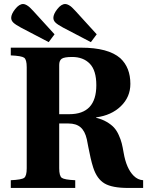

<svg xmlns="http://www.w3.org/2000/svg" viewBox="-20 -927 726 947"><path d="M272 -363.8H321.8Q455.1 -363.8 455.1 -506.8Q455.1 -579.6 422.9 -612.8Q390.6 -646 335.9 -646Q296.9 -646 284.4 -637.2Q272 -628.4 272 -606.9ZM33.2 0V-38.1Q86.4 -40.5 99.1 -49.8Q111.8 -59.1 111.8 -97.2V-595.2Q111.8 -633.3 99.1 -642.3Q86.4 -651.4 33.2 -653.8V-691.9H379.9Q513.7 -691.9 573.2 -640.1Q623 -594.2 623 -513.2Q623 -448.7 576.2 -403.3Q529.3 -357.9 454.1 -348.1V-346.2Q483.9 -338.9 506.3 -325.7Q528.8 -312.5 542.2 -297.9Q555.7 -283.2 565.7 -261Q575.7 -238.8 580.3 -220.5Q585 -202.1 589.8 -173.8Q603 -96.2 639.2 -60.1Q659.7 -39.6 686 -38.1V0H611.8Q533.2 0 495.6 -22.2Q458 -44.4 439.9 -100.1Q432.6 -122.6 426.8 -148.4Q420.9 -174.3 415.5 -202.4Q410.2 -230.5 408.2 -240.2Q398.9 -280.8 377.2 -299.3Q355.5 -317.9 317.9 -317.9H272V-97.2Q272 -59.1 284.9 -49.8Q297.9 -40.5 351.1 -38.1V0ZM243.2 -838.9Q243.2 -857.4 262.7 -882.3Q282.2 -907.2 301.8 -907.2Q310.1 -907.2 319.8 -901.6Q329.6 -896 335.4 -890.1Q341.3 -884.3 352.1 -873L457 -757.8L428.2 -719.2L291 -791Q264.6 -805.2 253.9 -815.4Q243.2 -825.7 243.2 -838.9ZM35.2 -838.9Q35.2 -857.4 54.9 -882.3Q74.7 -907.2 94.2 -907.2Q102.5 -907.2 112.1 -901.4Q121.6 -895.5 127.2 -890.1Q132.8 -884.8 144 -873L249 -757.8L220.2 -719.2L83 -791Q56.6 -805.2 45.9 -815.4Q35.2 -825.7 35.2 -838.9Z"/></svg>

Font: Linguistics Pro
Style: Bold
Weight: 700
Designer: Stefan Peev, Context Ltd
Foundry: Stefan Peev, Context Ltd
Version: Version 001.000